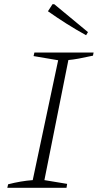

<svg xmlns="http://www.w3.org/2000/svg" viewBox="-20 -901 469 921"><path d="M15 0 19 -17Q50 -25 79.5 -30Q109 -35 137 -37L259 -612L141 -632L145 -649H429L426 -634Q385 -625 358 -620Q331 -615 308 -613L193 -37L302 -19L299 0ZM393 -732Q344 -759 299 -787.5Q254 -816 210 -847L232 -881H240L402 -747Z"/></svg>

Font: Piazzolla Thin Thin
Style: Italic
Weight: 250
Italic angle: -11.3°
Version: Version 2.005